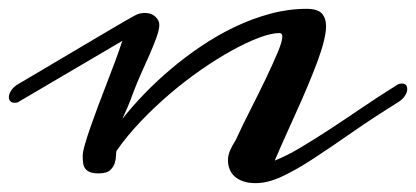

<svg xmlns="http://www.w3.org/2000/svg" viewBox="-40 -391 938 433"><path d="M590.3 -316.4Q571.8 -316.4 543.9 -305.9Q516.1 -295.4 482.9 -277.1Q449.7 -258.8 413.8 -233.9Q377.9 -209 343.5 -179.7Q309.1 -150.4 278.1 -117.9Q247.1 -85.4 224.1 -52.7Q221.7 -50.3 221.7 -41.7Q221.7 -33.2 219 -23.9Q216.3 -14.6 208.5 -7.3Q200.7 0 182.6 0Q169.9 0 162.8 -2.9Q155.8 -5.9 152.1 -11Q148.4 -16.1 147.5 -23.2Q146.5 -30.3 146.5 -39.1Q146.5 -47.9 151.4 -64.9Q156.2 -82 164.1 -104.5Q171.9 -127 181.6 -152.8Q191.4 -178.7 201.4 -204.6Q211.4 -230.5 220.5 -254.9Q229.5 -279.3 235.8 -298.8L0 -160.2Q-2.4 -159.7 -4.2 -159.4Q-5.9 -159.2 -6.8 -159.2Q-13.7 -159.2 -16.8 -162.8Q-20 -166.5 -20 -171.9Q-20 -178.7 -14.9 -186.8Q-9.8 -194.8 0 -200.7Q73.2 -244.1 120.8 -272.2Q168.5 -300.3 197.3 -317.4Q226.1 -334.5 240.5 -342.8Q254.9 -351.1 262.2 -355Q269 -358.9 274.7 -360.4Q280.3 -361.8 287.1 -361.8Q301.3 -361.8 310.3 -353.5Q319.3 -345.2 319.3 -335Q319.3 -324.7 313 -306.9Q306.6 -289.1 297.4 -268.1Q288.1 -247.1 278.3 -225.3Q268.6 -203.6 261.7 -185.1Q258.8 -177.7 257.1 -173.1Q255.4 -168.5 253.2 -162.6Q251 -156.7 247.1 -147.7Q243.2 -138.7 235.8 -122.6Q256.3 -148.9 283.9 -177.7Q311.5 -206.5 344 -234.1Q376.5 -261.7 413.3 -286.6Q450.2 -311.5 489.5 -330.3Q528.8 -349.1 569.8 -360.1Q610.8 -371.1 651.4 -371.1Q676.3 -371.1 685.8 -360.6Q695.3 -350.1 695.3 -332Q695.3 -317.4 689.9 -296.4Q684.6 -275.4 675.3 -250.7Q666 -226.1 654.3 -198Q642.6 -169.9 629.6 -141.4Q616.7 -112.8 603.8 -84Q590.8 -55.2 579.6 -28.8Q607.4 -40 637.7 -58.1Q668 -76.2 702.4 -98.6Q736.8 -121.1 775.1 -147.2Q813.5 -173.3 857.4 -200.7Q860.8 -202.6 866.7 -202.6Q878.4 -202.6 878.4 -189.5Q878.4 -182.6 873 -174.6Q867.7 -166.5 857.4 -160.2Q799.3 -124 752.4 -91.3Q705.6 -58.6 666.7 -33.2Q627.9 -7.8 595.9 7.1Q564 22 536.6 22Q520 22 508.3 17.8Q496.6 13.7 489 6.8Q481.4 0 477.8 -9.5Q474.1 -19 474.1 -29.3Q474.1 -40.5 478.8 -51.5Q483.4 -62.5 491.7 -75.2Q506.8 -108.4 525.4 -144.8Q543.9 -181.2 559.6 -213.9Q575.2 -246.6 585.9 -272Q596.7 -297.4 596.7 -308.6Q596.7 -316.4 590.3 -316.4Z"/></svg>

Font: Meddon
Style: Regular
Weight: 400
Designer: Vernon Adams
Foundry: Vernon Adams
Version: Version 1.000